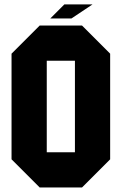

<svg xmlns="http://www.w3.org/2000/svg" viewBox="-20 -832 540 852"><path d="M312.5 -156.2V-562.5H187.5V-156.2ZM468.8 -593.8V-125L343.8 0H156.2L31.2 -125V-593.8L156.2 -718.8H343.8ZM296.9 -750H203.1L265.6 -812.5H390.6Z"/></svg>

Font: Signwood
Style: Regular
Weight: 400
Designer: GGBotNet
Foundry: GGBotNet
Version: 0.95